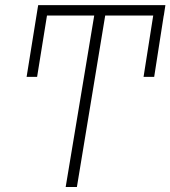

<svg xmlns="http://www.w3.org/2000/svg" viewBox="-20 -748 682 768"><path d="M640.6 -722.2 596.7 -440.4H554.2L598.6 -722.2ZM173.8 -722.2 128.4 -440.4H86.4L131.8 -722.2ZM407.7 -727.5 287.6 0H242.7L363.8 -727.5ZM641.6 -727.5 635.3 -686H126L132.8 -727.5Z"/></svg>

Font: Inter Tight ExtraLight
Style: Italic
Weight: 250
Italic angle: -9.39999°
Designer: Rasmus Andersson
Foundry: rsms
Version: Version 3.004